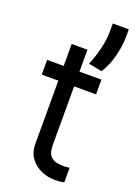

<svg xmlns="http://www.w3.org/2000/svg" viewBox="-157 -891 680 958"><g transform="rotate(20 183.0 -412.0)"><path d="M311.1 -545.5V-467.3H194.6V-156.2Q194.6 -116.5 209.3 -99.6Q224.1 -82.7 244.1 -79Q264.2 -75.3 279.8 -75.3Q290.5 -75.3 296.2 -76.2Q301.8 -77.1 312.5 -78.1V-1.4Q301.8 1.8 293 3Q284.1 4.3 258.5 4.3Q225.9 4.3 191.6 -10.3Q157.3 -24.9 134.1 -55.4Q110.8 -85.9 110.8 -133.5V-467.3H22.7V-545.5H110.8V-661.9H194.6V-545.5ZM353.7 -828.1V-784.1Q352.6 -737.2 338.6 -682Q324.6 -626.8 296.9 -585.2L225.9 -599.4Q244 -642 256.2 -692.1Q268.5 -742.2 268.5 -782.7V-828.1Z"/></g></svg>

Font: Inter UI
Style: Regular
Weight: 400
Designer: Rasmus Andersson
Foundry: rsms
Version: Version 2.2